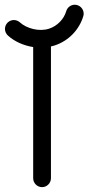

<svg xmlns="http://www.w3.org/2000/svg" viewBox="-39 -771 364 791"><path d="M170.9 -36.6V-579.6C175.3 -580.6 181.2 -582 185.5 -583.5C244.6 -602.5 288.1 -649.9 304.2 -704.6C305.2 -708 305.7 -711.4 305.7 -714.8C305.7 -734.9 289.1 -751.5 269 -751.5C252.4 -751.5 238.3 -740.2 233.9 -725.1C224.6 -692.9 197.8 -664.1 163.1 -652.8C122.6 -639.6 70.8 -653.3 42.5 -679.2C36.6 -684.6 27.3 -688.5 18.1 -688.5C-2 -688.5 -18.6 -671.9 -18.6 -651.9C-18.6 -641.1 -13.7 -631.3 -6.3 -624.5C20 -600.6 57.1 -583.5 97.7 -577.1V-36.6C97.7 -16.6 114.3 0 134.3 0C154.3 0 170.9 -16.6 170.9 -36.6Z"/></svg>

Font: Velvelyne
Style: Regular
Weight: 400
Designer: Manon Van der Borght et Mariel Nils
Foundry: Velvetyne
Version: Version 1.070;Glyphs 3.3.1 (3343)